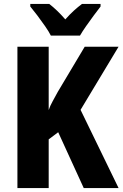

<svg xmlns="http://www.w3.org/2000/svg" viewBox="-20 -950 619 970"><path d="M579 0H403L274 -282L226 -246V0H68V-714H226V-394Q233 -415 245.5 -437.5Q258 -460 272 -486L408 -714H579L387 -395ZM237 -770Q227 -790 208 -817.5Q189 -845 168.5 -872Q148 -899 133 -917V-930H229Q268 -900 310 -852Q333 -878 353.5 -896.5Q374 -915 394 -930H488V-917Q473 -898 453.5 -871.5Q434 -845 415 -818Q396 -791 384 -770Z"/></svg>

Font: Noto Sans Condensed ExtraBold
Style: Regular
Weight: 800
Width: 3
Designer: Monotype Design Team
Foundry: Monotype Imaging Inc.
Version: Version 2.013; ttfautohint (v1.8.4.7-5d5b)